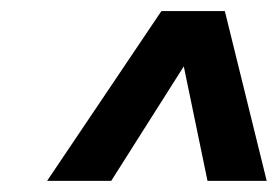

<svg xmlns="http://www.w3.org/2000/svg" viewBox="-20 -769 503 348"><path d="M65.4 -441.2 272.6 -749H387.5L463.4 -441.2H356.1L313.1 -648.7L181.6 -441.2Z"/></svg>

Font: Saira Thin
Style: Italic
Weight: 100
Italic angle: -12°
Designer: Hector Gatti with collaboration of the Omnibus-Type team
Foundry: Omnibus-Type
Version: Version 1.101